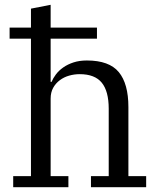

<svg xmlns="http://www.w3.org/2000/svg" viewBox="-20 -780 664 800"><path d="M35 -46H109V-619H20V-665H109V-744L191 -760V-665H384V-619H191V-439H195Q201 -454 213 -470Q225 -486 243.5 -499Q262 -512 286.5 -520Q311 -528 342 -528Q435 -528 475 -479.5Q515 -431 515 -334V-46H589V0H359V-46H433V-327Q433 -400 404 -435.5Q375 -471 312 -471Q290 -471 268.5 -465Q247 -459 229.5 -446Q212 -433 201.5 -414Q191 -395 191 -369V-46H265V0H35Z"/></svg>

Font: IBM Plex Serif
Style: Regular
Weight: 400
Designer: Mike Abbink, Paul van der Laan, Pieter van Rosmalen
Foundry: Bold Monday
Version: Version 2.6